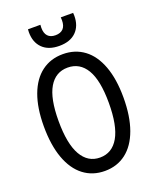

<svg xmlns="http://www.w3.org/2000/svg" viewBox="-174 -1055 947 1169"><g transform="rotate(-20 300.0 -470.5)"><path d="M42 -367.5Q42 -486.5 73.2 -570.5Q104.5 -654.5 162.8 -698Q221 -741.5 300 -741.5Q379.5 -741.5 437.5 -698.2Q495.5 -655 526.8 -570.8Q558 -486.5 558 -367.5Q558 -246 526.8 -160Q495.5 -74 437.5 -29.5Q379.5 15 300 15Q221 15 162.8 -29.5Q104.5 -74 73.2 -160Q42 -246 42 -367.5ZM463 -367.5Q463 -513 420.8 -583.8Q378.5 -654.5 300 -654.5Q221.5 -654.5 179.5 -583.8Q137.5 -513 137.5 -367.5Q137.5 -219 179.8 -145.5Q222 -72 300 -72Q378.5 -72 420.8 -145.5Q463 -219 463 -367.5ZM152.5 -937Q152.5 -943 153.5 -956H234Q233 -943 233 -937Q233 -901 250 -882.8Q267 -864.5 299.5 -864.5Q332 -864.5 349.5 -882.5Q367 -900.5 367 -937.5Q367 -943 366 -956H446Q447 -943 447 -937Q447 -871.5 408.5 -833.5Q370 -795.5 299.5 -795.5Q229.5 -795.5 191 -833.5Q152.5 -871.5 152.5 -937Z"/></g></svg>

Font: SplineSansMono30
Style: Regular
Weight: 400
Designer: Eben Sorkin, Mirko Velimirovic
Foundry: Sorkin Type
Version: Version 1.000